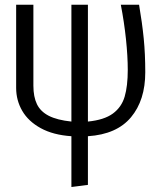

<svg xmlns="http://www.w3.org/2000/svg" viewBox="-20 -558 655 793"><path d="M343.1 -55.9Q410.3 -62.6 446.2 -89Q482.1 -115.4 494.9 -159Q507.7 -202.6 507.7 -269.7Q507.7 -325.1 500.3 -396.2Q492.8 -467.2 479 -538.5H554.4Q567.2 -463.6 573.6 -399.2Q580 -334.9 580 -259.5Q580 -144.1 521 -73.6Q462.1 -3.1 343.1 4.6V205.6L274.9 214.4V4.6Q199.5 -0.5 148.2 -28.7Q96.9 -56.9 71.8 -100.3Q46.7 -143.6 46.7 -194.9V-538.5H117.9V-204.1Q117.9 -157.9 132.6 -127.7Q147.2 -97.4 181.5 -79.7Q215.9 -62.1 274.9 -55.9V-538.5H343.1Z"/></svg>

Font: Fira Code Fixed Light
Style: Regular
Weight: 300
Monospace: yes
Designer: Carrois Corporate, Edenspiekermann AG, Nikita Prokopov
Foundry: Carrois Corporate, Edenspiekermann AG, Nikita Prokopov
Version: Version 5.002